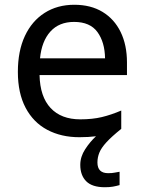

<svg xmlns="http://www.w3.org/2000/svg" viewBox="-20 -566 604 806"><path d="M389 116Q389 161 434 161Q451 161 462.5 158.5Q474 156 482 155V211Q468 215 454 217.5Q440 220 420 220Q367 220 342 195Q317 170 317 126Q317 92 337.5 60.5Q358 29 383 6Q352 10 313 10Q237 10 178.5 -21Q120 -52 87.5 -113.5Q55 -175 55 -264Q55 -352 84.5 -415Q114 -478 167.5 -512Q221 -546 292 -546Q361 -546 410.5 -516Q460 -486 486.5 -431.5Q513 -377 513 -304V-251H146Q148 -160 192.5 -112.5Q237 -65 317 -65Q368 -65 407.5 -74.5Q447 -84 489 -102V-25Q449 7 427 31Q405 55 397 75Q389 95 389 116ZM291 -474Q228 -474 191.5 -433.5Q155 -393 148 -321H421Q420 -389 389 -431.5Q358 -474 291 -474Z"/></svg>

Font: Noto Sans Ogham
Style: Regular
Weight: 400
Designer: Monotype Design Team
Foundry: Monotype Imaging Inc.
Version: Version 2.001; ttfautohint (v1.8.4.7-5d5b)